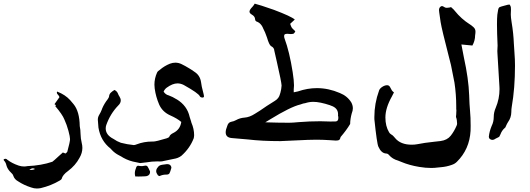

<svg xmlns="http://www.w3.org/2000/svg" viewBox="-58 -782 2960 1072"><path d="M147.9 270.5Q131.8 270.5 115.7 264.6Q75.7 252 42.5 230Q22.9 219.2 16.6 200.2Q13.2 189.5 3.9 182.1Q-16.6 163.1 -22.5 140.1Q-25.4 125 -36.6 113.3Q-37.6 112.8 -37.6 109.9Q-37.6 107.9 -36.1 106.9Q-31.2 104.5 -26.4 104.5Q-22 104.5 -17.1 109.9Q8.8 129.9 46.4 142.6Q61 147.5 76.2 147.5Q85.4 147.5 94.7 145.5Q172.9 142.1 234.4 121.1Q242.7 115.2 270 89.8L293 69.3L307.6 75.2Q314.9 70.3 317.9 64.9Q333 9.8 333 -5.4Q333 -18.1 324 -52Q314.9 -85.9 301.3 -115.2Q290.5 -142.6 250.5 -189.5Q253.9 -191.4 253.9 -193.4Q253.9 -196.3 246.1 -200.2Q259.8 -220.2 273.9 -239.3Q272.9 -246.1 266.1 -252.4Q259.3 -258.8 259.3 -265.1Q259.3 -268.1 260.7 -271L262.7 -270Q305.7 -253.4 333.5 -223.1L352.5 -200.7Q386.2 -159.7 387.2 -78.1Q391.6 -57.1 391.8 -33.4Q392.1 -9.8 398.4 16.6Q401.9 30.3 401.9 43.5Q401.9 72.3 385.7 99.6Q363.3 141.6 322.3 172.4Q291.5 194.3 286.1 216.8Q285.2 220.2 275.4 226.1Q227.5 254.4 170.4 268.1Q159.2 270.5 147.9 270.5ZM115.2 167Q127.9 167 137.7 161.6Q130.9 157.7 125 157.7Q117.7 157.7 105.5 166.5Z M725.6 128.4 721.2 127.9 703.1 124Q664.1 117.7 629.9 98.6Q619.1 91.3 606.9 85.4Q582.5 73.2 564.9 53.7Q562.5 50.3 559.1 47.4Q503.9 4.4 491.7 -69.3Q490.7 -74.7 488.3 -112.3V-115.2Q488.3 -128.4 496.3 -141.6Q504.4 -154.8 510.3 -169.9L512.7 -176.8Q524.4 -204.1 543 -227.5Q550.3 -237.8 550.8 -242.7Q551.8 -255.9 560.3 -264.2Q568.8 -272.5 581.1 -279.8Q595.7 -272.9 601.1 -258.3Q603 -252 608.9 -243.2Q616.2 -231.9 616.2 -221.2Q616.2 -206.1 602.1 -192.9Q557.6 -147 535.2 -83.5Q532.2 -74.7 532.2 -64.9Q532.2 -28.3 575.7 -6.3Q594.7 7.3 616.7 15.1Q652.3 24.4 687.5 27.8H690.4Q695.8 27.8 705.1 23.9Q746.1 8.3 790.5 8.3H797.4Q813 8.3 872.6 -9.8Q884.8 -13.7 887.2 -18.6Q891.6 -31.2 909.7 -39.6Q948.2 -58.6 954.1 -101.1Q931.6 -120.6 891.6 -138.2Q849.6 -157.2 831.1 -197.3Q812 -241.2 805.7 -288.1Q804.2 -298.8 804.2 -309.1Q804.2 -343.8 818.8 -376.5Q821.3 -382.3 825.9 -385.7Q830.6 -389.2 835 -392.6Q859.4 -413.6 890.6 -426.3Q905.8 -432.1 920.9 -432.1Q938.5 -432.1 955.1 -424.3Q977.1 -413.6 997.6 -400.9Q1005.9 -396.5 1028.8 -380.4Q1059.1 -360.8 1064.5 -323.2Q1066.4 -310.1 1068.8 -297.4Q1077.6 -258.3 1079.1 -255.4Q1081.1 -248 1081.1 -244.6Q1081.1 -239.3 1075.7 -237.3H1073.7Q1061.5 -237.3 1057.6 -244.6Q1050.8 -261.2 967.8 -307.6Q950.2 -316.4 933.1 -316.4Q905.3 -316.4 872.1 -292Q861.3 -283.7 855.5 -270.5Q865.7 -253.9 883.8 -249.5Q906.7 -241.2 927.2 -228L928.7 -227.5Q987.3 -191.9 1001 -128.9Q1004.4 -116.7 1008.8 -104.5L1010.7 -97.2Q1025.9 -62 1025.9 -26.9L1025.4 -21Q1025.4 -15.6 1023.9 -10.7Q1002 46.4 954.1 88.4Q936 101.6 912.6 105Q895.5 109.4 856.4 116.7Q847.7 119.6 835.9 119.6L821.3 119.1Q790 119.1 759.3 124.5Q729 128.4 725.6 128.4ZM715.8 203.6 697.3 203.1Q694.8 193.8 694.8 185.1Q694.8 170.9 703.6 149.4Q705.6 146 711.9 143.1Q722.2 145.5 735.4 145.5Q740.2 145.5 745.4 144Q750.5 142.6 754.9 142.6Q762.2 142.6 765.6 147.5Q770.5 154.3 779.3 174.3L779.8 177.7Q779.8 193.4 766.6 199.2Q760.7 202.1 752 202.4Q743.2 202.6 734.1 203.1Q725.1 203.6 715.8 203.6ZM832.5 201.2Q826.2 199.2 823.2 196.3Q814 183.1 814 173.8Q814 161.6 823.7 151.4Q830.1 140.1 849.1 137.7Q870.6 134.3 874.5 134.3Q892.6 134.3 897.5 147.5Q898.9 150.9 898.9 153.8L898.4 156.7Q892.6 177.7 888.4 185.3Q884.3 192.9 870.6 192.9H867.2Q850.6 192.9 832.5 201.2Z M1506.8 5.9Q1404.3 5.9 1326.2 -3.4Q1281.2 -7.8 1235.8 -11.2Q1202.1 -14.2 1202.1 -43Q1202.1 -57.6 1210.4 -77.6Q1216.3 -99.1 1233.4 -102.1Q1247.6 -104.5 1259.8 -111.3Q1281.2 -123.5 1308.3 -125.5Q1335.4 -127.4 1365.7 -147Q1389.2 -160.6 1431.6 -190.4Q1454.1 -205.1 1476.8 -219Q1499.5 -232.9 1504.9 -255.9L1507.8 -265.1Q1513.2 -285.2 1514.2 -304.7Q1513.2 -325.2 1487.8 -436.5L1473.6 -499Q1473.1 -515.6 1455.6 -524.4Q1444.8 -530.8 1432.6 -572.8Q1423.3 -601.1 1409.2 -627.9L1408.7 -629.9Q1397.5 -651.9 1379.9 -659.7Q1366.2 -663.1 1366.2 -675.3Q1365.2 -690.9 1347.7 -700.7Q1335 -708.5 1335 -716.8Q1335 -727.5 1351.6 -744.1Q1360.8 -754.9 1363.3 -760.3L1363.8 -761.7Q1388.7 -755.9 1471.2 -727.1Q1567.4 -690.9 1587.9 -672.9L1562 -648.9Q1565.4 -639.2 1567.9 -633.5Q1570.3 -627.9 1575.2 -622.6Q1580.1 -617.2 1590.8 -607.4Q1585 -594.2 1578.1 -593Q1571.3 -591.8 1566.4 -591.8L1546.4 -593.3Q1539.1 -593.3 1532.2 -590.8Q1528.3 -586.4 1528.3 -581.1Q1528.3 -573.7 1530.8 -566.9Q1558.1 -493.7 1576.2 -378.9Q1583.5 -331.5 1583.5 -304.7Q1583.5 -293 1582 -282.7V-266.6Q1591.8 -268.1 1605 -271.5Q1658.7 -290 1711.4 -290Q1775.9 -290 1839.4 -262.7Q1881.3 -246.1 1903.8 -209.5Q1912.1 -193.4 1912.1 -177.2Q1912.1 -164.1 1906.2 -149.9Q1897.5 -119.1 1897 -89.8Q1876.5 -55.2 1843.8 -17.1Q1841.3 -4.9 1835.9 -1Q1830.6 2.9 1817.4 2.9L1780.8 0.5Q1743.7 -2 1708 -2Q1683.6 -2 1659.7 -1ZM1556.2 -96.7Q1574.2 -96.7 1609.9 -100.1Q1669.9 -105 1730.5 -105L1786.1 -103.5Q1800.8 -103.5 1815.9 -104Q1831.1 -104.5 1831.1 -124Q1831.1 -130.9 1829.1 -137.2L1829.6 -143.6Q1829.6 -179.7 1789.1 -192.4L1785.2 -194.3Q1727.5 -213.4 1691.4 -213.4Q1668.5 -213.4 1644.5 -205.6Q1643.1 -205.1 1640.1 -205.1Q1637.2 -205.1 1619.1 -198.7Q1564 -185.5 1449.7 -115.2L1423.3 -99.1Q1492.7 -96.7 1556.2 -96.7Z M2349.1 155.8Q2317.9 155.8 2282.7 149.9Q2226.6 140.6 2183.1 122.1L2164.6 114.7Q2133.8 106.4 2114.3 84Q2107.4 75.2 2098.1 75.2Q2070.8 73.7 2054.7 37.1Q2046.4 20 2032.2 -116.7V-128.4Q2032.2 -204.6 2058.1 -275.4Q2058.6 -275.9 2058.6 -277.3Q2063 -288.6 2076.9 -297.4Q2090.8 -306.2 2103.5 -306.2Q2114.7 -306.2 2120.1 -295.2Q2125.5 -284.2 2129.6 -277.8Q2133.8 -271.5 2141.6 -266.1L2130.4 -244.1Q2093.8 -179.2 2093.8 -126Q2093.8 -77.6 2114.3 -43.5Q2118.2 -36.1 2126.7 -31.2Q2135.3 -26.4 2141.6 -18.6Q2145 -13.7 2148.4 -10.7Q2178.7 25.9 2241.2 25.9Q2257.8 25.9 2273.4 22.9Q2311 15.1 2367.2 9.3L2401.9 5.4Q2439 0.5 2458.5 -24.2Q2478 -48.8 2491.7 -81.1Q2494.1 -86.4 2494.1 -92.3Q2494.1 -112.8 2487.8 -129.4Q2489.7 -144 2489.7 -156.2L2490.2 -165.5Q2490.2 -169.9 2489.3 -173.8V-188Q2489.3 -254.9 2479.5 -320.3L2470.2 -367.2Q2461.4 -418.9 2447.3 -468.8Q2408.7 -618.2 2402.3 -657.7L2394.5 -711.4L2393.1 -725.1Q2393.1 -737.3 2400.4 -743.7Q2404.8 -748 2409.7 -748Q2414.6 -748 2419.9 -744.1Q2427.7 -738.3 2435.5 -738.3Q2442.4 -738.3 2450.2 -739.7Q2455.1 -741.2 2460.4 -742.2L2466.8 -736.3Q2475.1 -729.5 2481.4 -721.2Q2517.6 -676.3 2564.5 -646.5H2564.9Q2576.2 -639.2 2586.4 -629.6Q2596.7 -620.1 2596.7 -605.5Q2596.7 -595.7 2594.7 -584.5Q2594.7 -555.2 2579.6 -527.8L2518.1 -533.7L2532.2 -460.4Q2558.1 -342.8 2561.5 -250.5Q2563 -197.8 2566.4 -162.6Q2569.8 -127.4 2569.8 -79.6L2569.3 -51.3Q2563.5 51.8 2492.7 121.6Q2481 133.3 2463.9 138.7Q2435.5 148.9 2405.3 151.4L2386.2 153.3Q2368.2 155.8 2349.1 155.8Z M2690.9 -1Q2684.1 -1 2677.7 -5.6Q2671.4 -10.3 2671.4 -19.5Q2674.3 -47.9 2687 -78.6Q2698.7 -102.1 2698.7 -128.7Q2698.7 -155.3 2710 -180.7Q2731 -230.5 2731 -284.7L2730.5 -298.3Q2724.6 -388.2 2719.7 -478.5L2718.8 -496.6Q2718.8 -506.3 2720.2 -527.3Q2716.8 -600.6 2716.8 -646Q2716.8 -681.2 2718.8 -700.2L2723.1 -726.6Q2724.6 -736.3 2729 -740.5Q2733.4 -744.6 2778.8 -755.9L2787.6 -756.3Q2793.9 -747.6 2794.4 -740Q2794.9 -732.4 2794.9 -727.5L2793.9 -701.2Q2793.9 -686 2798.8 -655.8Q2808.6 -598.1 2811 -539.6Q2812 -512.7 2814.5 -485.8Q2817.4 -450.7 2817.4 -416Q2817.4 -289.6 2799.3 -186Q2796.9 -172.9 2796.9 -156.2Q2796.4 -125 2778.3 -100.1Q2773.4 -92.8 2766.6 -77.6Q2764.6 -69.8 2761.2 -68.4Q2743.7 -53.2 2736.3 -32.2L2729.5 -18.6L2724.6 -15.6Q2705.1 -6.3 2702.6 -3.9Q2696.8 -1 2690.9 -1Z"/></svg>

Font: Kurland
Style: Regular
Weight: 400
Designer: GGBot
Version: 0.22